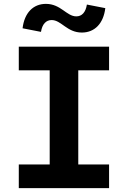

<svg xmlns="http://www.w3.org/2000/svg" viewBox="-20 -971 660 991"><path d="M77 0H543V-122H384V-608H543V-730H77V-608H236.5V-122H77ZM217 -951C151 -951 106 -904.5 96.5 -825L191.5 -806.5C198 -847.5 218.5 -867.5 246.5 -867.5C296.5 -867.5 325.5 -803 402.5 -803C468.5 -803 514 -849.5 523.5 -929L428.5 -947.5C422 -906 401.5 -886.5 374 -886.5C323.5 -886.5 294 -951 217 -951Z"/></svg>

Font: Monaspace Neon
Style: Bold
Weight: 700
Designer: Riley Cran & the Lettermatic Team
Foundry: Lettermatic
Version: Version 1.200 (Monaspace Neon)